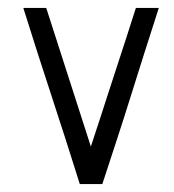

<svg xmlns="http://www.w3.org/2000/svg" viewBox="-20 -468 441 486"><path d="M97 -448 210 -97Q222 -133 236.5 -178Q251 -223 266.5 -270.5Q282 -318 297 -364Q312 -410 324 -448H382Q363 -389 345.5 -334Q328 -279 311 -224.5Q294 -170 276 -115Q258 -60 239 -2H182Q146 -117 110.5 -225Q75 -333 39 -448Z"/></svg>

Font: Fundamental  Brigade Scvhlank
Style: Regular
Weight: 100
Designer: Peter Wiegel, original typeface by Arno Drescher 1935
Foundry: Peter Wiegel
Version: Version 0.000 2012 initial release